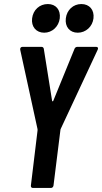

<svg xmlns="http://www.w3.org/2000/svg" viewBox="-20 -932 506 951"><path d="M199 -770C238 -770 271 -800 276 -841C281 -883 257 -912 217 -912C176 -912 144 -883 139 -841C134 -800 159 -770 199 -770ZM365 -770C405 -770 438 -800 443 -841C448 -883 423 -912 383 -912C343 -912 311 -883 306 -841C301 -800 325 -770 365 -770ZM143 -1H232C239 -1 244 -6 245 -13L279 -286C279 -288 279 -289 280 -292L464 -686C468 -695 464 -700 456 -700H363C357 -700 351 -696 349 -690L244 -433C243 -429 239 -429 238 -433L197 -690C196 -696 192 -700 185 -700H92C84 -700 79 -695 80 -686L166 -292C166 -289 166 -288 166 -286L133 -13C132 -6 136 -1 143 -1Z"/></svg>

Font: Barlow Condensed SemiBold
Style: Italic
Weight: 600
Width: 3
Italic angle: -7°
Designer: Jeremy Tribby
Foundry: Tribby Type
Version: Version 1.422;hotconv 1.0.109;makeotfexe 2.5.65596